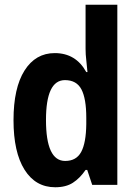

<svg xmlns="http://www.w3.org/2000/svg" viewBox="-20 -780 580 810"><path d="M213 10Q130 10 83.5 -64Q37 -138 37 -273Q37 -409 83.5 -482.5Q130 -556 211 -556Q300 -556 344 -476H349Q347 -502 344 -526Q341 -550 341 -574V-760H475V0H369L348 -63H341Q317 -28 287.5 -9Q258 10 213 10ZM255 -101Q302 -101 322.5 -139Q343 -177 344 -256V-283Q344 -364 323.5 -403Q303 -442 254 -442Q174 -442 174 -274Q174 -101 255 -101Z"/></svg>

Font: Noto Sans Kannada Condensed
Style: Bold
Weight: 700
Width: 3
Designer: Jelle Bosma - Monotype Design Team
Foundry: Monotype Imaging Inc.
Version: Version 2.005; ttfautohint (v1.8.4.7-5d5b)